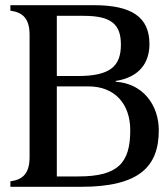

<svg xmlns="http://www.w3.org/2000/svg" viewBox="-20 -720 644 740"><path d="M20 0H292C517 0 592 -78 592 -218C592 -313 533 -398 426 -405V-408C516 -422 556 -477 556 -550C556 -654 488 -700 342 -700H20V-679C68 -672 94 -649 94 -585V-115C94 -51 68 -28 20 -21ZM199 -40V-387H321C423 -387 482 -319 482 -218C482 -92 435 -40 282 -40ZM199 -427V-659H302C407 -659 446 -628 446 -548C446 -465 405 -427 280 -427Z"/></svg>

Font: RL Madena
Style: Regular
Weight: 400
Designer: I Kadek Wantara Putra
Foundry: Roughlines ID
Version: Version 1.000;Glyphs 3.1.2 (3151)